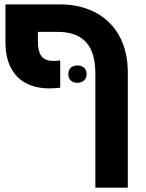

<svg xmlns="http://www.w3.org/2000/svg" viewBox="-20 -622 672 882"><path d="M418.1 240V-284.2Q418.1 -381.3 375 -428.4Q331.8 -475.6 244.6 -475.6H5.1V-601.8H254.6Q326.5 -601.8 384.5 -579.8Q442.4 -557.9 483.3 -516.9Q524.2 -475.9 545.7 -418Q567.1 -360.1 567.1 -287.2V240ZM207.6 -216Q142.7 -216 97.3 -240.9Q51.9 -265.9 28.5 -313.3Q5.1 -360.8 5.1 -428.6V-601.8H154.1V-436.6Q154.1 -399.6 162.1 -379Q170.2 -358.4 186.3 -350.3Q202.4 -342.2 224.5 -342.2Q232.5 -342.2 241 -342.7Q249.5 -343.2 256.5 -344.2V-219Q245.5 -218 232 -217Q218.5 -216 207.6 -216ZM294 -281.6Q294 -301.6 305.9 -311.5Q317.9 -321.5 335.8 -321.5Q352.8 -321.5 365.2 -311.5Q377.7 -301.6 377.7 -281.6Q377.7 -261.6 365.2 -251.6Q352.8 -241.6 335.8 -241.6Q317.9 -241.6 305.9 -251.6Q294 -261.6 294 -281.6Z"/></svg>

Font: Noto Sans Hebrew
Style: Regular
Weight: 400
Designer: Monotype Design Team
Foundry: Monotype Imaging Inc.
Version: Version 2.003;January 10, 2023;FontCreator 14.0.0.2877 64-bi